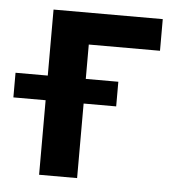

<svg xmlns="http://www.w3.org/2000/svg" viewBox="-88 -572 573 614"><g transform="rotate(5 198.5 -265.0)"><path d="M410.2 -428.7H181.6V-318.4H286.1V-239.3H181.6V0H59.6V-239.3H-43.9V-318.4H59.6V-530.3H410.2Z"/></g></svg>

Font: Pretendard GOV SemiBold
Style: Regular
Weight: 600
Designer: Base glyphs from Inter by Rasmus Andersson; Hangeul glyphs from Noto Sans CJK(Source Han Sans) by Jang Soo-young and Kan
Foundry: Kil Hyung-jin
Version: Version 1.309